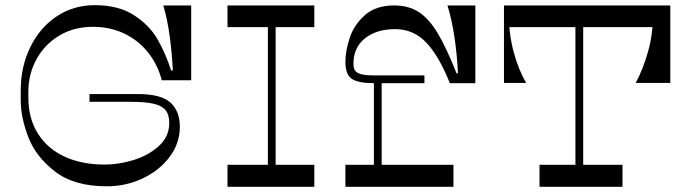

<svg xmlns="http://www.w3.org/2000/svg" viewBox="-20 -721 2677 741"><path d="M338.2 -617.5Q265.4 -617.5 208.7 -583.6Q152 -549.6 120.7 -492.2Q89.4 -434.8 89.4 -366.1V-346.1Q89.4 -263.1 126.8 -204.7Q164.2 -146.2 230.1 -116.1Q295.9 -85.9 384.5 -85.9Q439.6 -85.9 496.8 -103.8Q554 -121.6 593.6 -157.9Q633.2 -194.2 633.2 -246.5Q633.2 -278.2 619.2 -295.6Q605.1 -312.9 573.8 -320.4Q542.5 -328 486.9 -328H325.4V-358H511.9Q601.9 -358 638 -324.9Q674.1 -291.9 674.1 -231.5Q674.1 -168.6 635.1 -116.1Q596 -63.5 531.3 -32.8Q466.6 -2 392.4 -2Q265.2 -2 191.1 -59.9Q117 -117.8 88.5 -193.7Q60 -269.6 60 -333.1V-372.1Q60 -463.1 96.7 -538.6Q133.4 -614.1 198.4 -657.6Q263.4 -701.1 345.4 -701.1Q436.4 -701.1 495.9 -663.1Q555.4 -625.1 586.9 -571.1Q618.4 -517.1 640.4 -449.1H647Q644.4 -509 635.4 -577.4Q626.4 -645.9 610.2 -700H717.9V-411.2H604.4Q588.1 -473.1 550.2 -520Q512.2 -566.9 458.1 -592.2Q404 -617.5 338.2 -617.5Z M1013.8 -650.5H1043.8V-58.5H1013.8ZM1193.1 -85.1V0H858V-85.1ZM1193.1 -700V-616.4H858V-700Z M1313 -482Q1313 -524.6 1329.6 -574.8Q1346.2 -625 1388.1 -662.5Q1429.9 -700 1501.5 -700Q1556.6 -700 1595.9 -674.7Q1635.2 -649.4 1668.9 -593.5Q1702.5 -537.6 1742 -437.9H1747.4Q1744.4 -506.9 1734.2 -575.6Q1724.1 -644.4 1706.9 -700H1814.5V-400H1716.1Q1674.2 -505.1 1625 -556.8Q1575.8 -608.5 1505.2 -608.5Q1433.1 -608.5 1388.6 -573.1Q1344.1 -537.6 1344.1 -475.2Q1344.1 -459 1349.4 -449.8Q1354.8 -440.6 1371.6 -435.3Q1388.4 -430 1423 -430V-400Q1363 -400 1338 -416.5Q1313 -433 1313 -482ZM1730 -85.1V0H1313V-85.1ZM1423 -430H1453V-64.8H1423ZM1430 -400V-430H1618V-400Z M2382.4 -85.1V0H2062.2V-85.1ZM2200.8 -673.5H2230.8V-71H2200.8ZM2202 -666.8H1943.8Q1943.8 -588.4 1962.7 -519.4Q1981.6 -450.5 2010.5 -401H1925V-699H2202ZM2567 -699V-401H2433.5Q2462.4 -455.5 2481.3 -522.6Q2500.2 -589.6 2500.2 -666.8H2162V-699ZM2564.8 -616.4H1925V-700H2564.8Z"/></svg>

Font: Space Cowgirl
Style: Regular
Weight: 400
Designer: Valery Marier
Foundry: Valery Marier
Version: Version 1.000